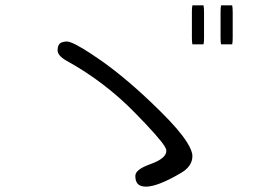

<svg xmlns="http://www.w3.org/2000/svg" viewBox="-20 -756 1040 726"><path d="M247.6 -595.7Q237.8 -599.1 233.6 -599.1Q229.5 -599.1 225.8 -598.6Q222.2 -598.1 219.2 -597.4Q216.3 -596.7 213.4 -595.7Q209 -593.8 205.6 -590.8Q197.8 -582.5 197.8 -565.4Q197.8 -545.9 231.4 -526.4Q374.5 -447.8 490.7 -329.1Q583.5 -234.4 603 -202.1L607.4 -193.4Q608.9 -189 608.9 -185.5Q608.9 -164.6 576.7 -147.5Q563.5 -140.6 545.9 -134.3Q491.7 -114.7 491.7 -90.8Q491.7 -69.8 501.5 -60.1Q511.2 -50.3 532.2 -50.3Q576.2 -50.3 663.6 -101.6Q707.5 -127 707.5 -166Q707.5 -186 686 -219.7Q656.7 -265.6 587.9 -333.5Q466.3 -454.1 361.8 -527.3Q281.2 -583.5 247.6 -595.7ZM707.5 -735.8Q705.6 -728 705.6 -710V-612.3Q705.6 -596.7 707.5 -588.4H749.5Q751.5 -595.2 751.5 -612.3V-710Q751.5 -727.1 749.5 -735.8ZM815.9 -735.8Q814 -728 814 -710V-612.3Q814 -596.7 815.9 -588.4H857.9Q859.9 -595.2 859.9 -612.3V-710Q859.9 -727.1 857.9 -735.8Z"/></svg>

Font: YuPearl-ExtraLight
Style: ExtraLight
Weight: 200
Designer: Max Yao
Foundry: Max-Everyday
Version: Version 1.011; ttfautohint (v1.8.3)